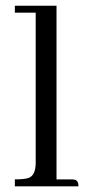

<svg xmlns="http://www.w3.org/2000/svg" viewBox="-20 -655 322 675"><path d="M231.4 -24.4H178.7V-634.8H32.2V-610.4H105.5V-83Q105.5 -38.1 80.1 -29.3Q65.4 -24.4 32.2 -24.4V0H255.9Q255.9 -21.5 241.2 -23.4Q237.3 -24.4 231.4 -24.4Z"/></svg>

Font: Abhaya Libre
Style: Regular
Weight: 400
Designer: Pushpananda Ekanayake, Sol Matas, Pathum Egodawatta
Foundry: Mooniak
Version: Version 1.050 ; ttfautohint (v1.6)